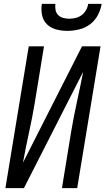

<svg xmlns="http://www.w3.org/2000/svg" viewBox="-20 -975 547 995"><path d="M8 0 129 -735H208L160 -441Q147 -364 130 -286.5Q113 -209 99 -132L405 -735H501L380 0H301L349 -294Q362 -371 379 -448.5Q396 -526 411 -603L104 0ZM329 -815Q299 -815 271 -822.5Q243 -830 223.5 -849Q204 -868 198 -896.5Q192 -925 197 -955H267Q265 -939 268 -923Q271 -907 282 -896.5Q293 -886 308 -882Q323 -878 339 -878Q355 -878 372 -882Q389 -886 403 -896.5Q417 -907 426 -923Q435 -939 437 -955H507Q502 -925 487 -896.5Q472 -868 446.5 -849Q421 -830 390 -822.5Q359 -815 329 -815Z"/></svg>

Font: Iosevka Term Curly Oblique
Style: Regular
Weight: 400
Italic angle: -9°
Designer: Belleve Invis
Foundry: Belleve Invis
Version: Version 32.3.0